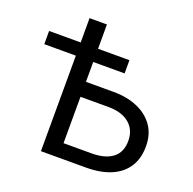

<svg xmlns="http://www.w3.org/2000/svg" viewBox="-127 -848 980 976"><g transform="rotate(20 363.0 -360.0)"><path d="M194 0 195 -720H289L288 -77.5H439.5Q513 -77.5 553.2 -108.2Q593.5 -139 593.5 -200.5Q593.5 -261 552.2 -294.8Q511 -328.5 440.5 -328.5H236.5V-409.5H438.5Q511.5 -409.5 567.8 -385.2Q624 -361 655.8 -315.5Q687.5 -270 687.5 -206.5Q687.5 -139.5 658 -93.8Q628.5 -48 572.5 -24Q516.5 0 436.5 0ZM24 -517V-588.5H458.5V-517Z"/></g></svg>

Font: Geologica Cursive Light
Style: Regular
Weight: 300
Designer: Sindre Bremnes, Frode Helland
Foundry: Monokrom Skriftforlag AS
Version: Version 1.010;gftools[0.9.28]